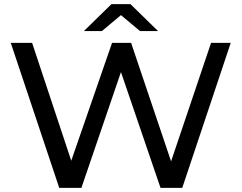

<svg xmlns="http://www.w3.org/2000/svg" viewBox="-20 -907 1166 927"><path d="M860 0H755L564 -559L373 0H266L32 -700H135L324 -131L521 -700H613L806 -128L999 -700H1094ZM743 -757H656L564 -834L472 -757H385L518 -887H610Z"/></svg>

Font: Argentum Novus
Style: Regular
Weight: 400
Designer: Julieta Ulanovsky
Foundry: Julieta Ulanovsky
Version: Version 7.20;July 27, 2021;FontCreator 13.0.0.2683 64-bit